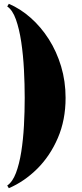

<svg xmlns="http://www.w3.org/2000/svg" viewBox="-20 -820 430 1010"><path d="M26.5 170 18 156Q46 137 63.8 90.2Q81.5 43.5 91.8 -21.2Q102 -86 106 -159.5Q110 -233 110 -305Q110 -377 106 -453.5Q102 -530 91.8 -598.8Q81.5 -667.5 63.8 -717.5Q46 -767.5 18 -786L26.5 -800Q87.5 -774 141.5 -726.2Q195.5 -678.5 236.8 -613.8Q278 -549 301.5 -470.8Q325 -392.5 325 -305Q325 -188.5 284.2 -94Q243.5 0.5 175.8 67.8Q108 135 26.5 170Z"/></svg>

Font: Bodoni Moda Black
Style: Regular
Weight: 900
Version: Version 2.005